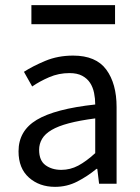

<svg xmlns="http://www.w3.org/2000/svg" viewBox="-20 -714 544 746"><path d="M102 -694H427V-620H102ZM194 12Q133 12 92.5 -24Q52 -60 52 -126Q52 -206 123 -248.5Q194 -291 350 -308Q350 -331 345.5 -353Q341 -375 330 -392Q319 -409 299.5 -419.5Q280 -430 250 -430Q208 -430 171 -414Q134 -398 105 -378L73 -435Q107 -457 156 -477.5Q205 -498 264 -498Q353 -498 393 -443.5Q433 -389 433 -298V0H365L358 -58H355Q320 -29 280 -8.5Q240 12 194 12ZM218 -54Q253 -54 284 -70.5Q315 -87 350 -119V-254Q289 -246 247.5 -235Q206 -224 180.5 -209Q155 -194 143.5 -174.5Q132 -155 132 -132Q132 -90 157 -72Q182 -54 218 -54Z"/></svg>

Font: Pinyin1712
Style: Regular
Weight: 400
Version: Version 1